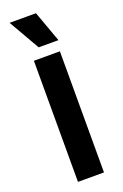

<svg xmlns="http://www.w3.org/2000/svg" viewBox="-172 -962 650 1013"><g transform="rotate(-20 152.5 -456.0)"><path d="M27 -912H175L238 -738H127Q102 -781 77 -825Q52 -869 27 -912ZM225 -680V0H79V-680Z"/></g></svg>

Font: Palanquin Dark Medium
Style: Regular
Weight: 500
Designer: Pria Ravichandran
Version: Version 1.001